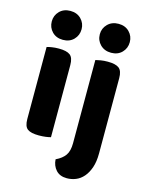

<svg xmlns="http://www.w3.org/2000/svg" viewBox="-131 -782 815 1058"><g transform="rotate(15 276.5 -253.0)"><path d="M213 -1Q203 2 185 4.5Q167 7 145 7Q100 7 80.5 -7.5Q61 -22 61 -64V-475Q71 -478 89 -481Q107 -484 129 -484Q174 -484 193.5 -469Q213 -454 213 -412ZM52 -619Q52 -653 75.5 -677Q99 -701 137 -701Q175 -701 198.5 -677Q222 -653 222 -619Q222 -584 198.5 -560Q175 -536 137 -536Q99 -536 75.5 -560Q52 -584 52 -619ZM492 16Q492 64 480.5 97.5Q469 131 450 153Q431 175 406.5 185Q382 195 355 195Q315 195 293 170.5Q271 146 269 110Q305 93 322 68.5Q339 44 339 0V-475Q350 -478 368 -481Q386 -484 408 -484Q453 -484 472.5 -469Q492 -454 492 -412ZM326 -619Q326 -653 350 -677Q374 -701 412 -701Q450 -701 473.5 -677Q497 -653 497 -619Q497 -584 473.5 -560Q450 -536 412 -536Q374 -536 350 -560Q326 -584 326 -619Z"/></g></svg>

Font: Baloo Tammudu 2
Style: Bold
Weight: 700
Designer: Maithili Shingre, Omkar Shende and Ek Type
Foundry: Ek Type
Version: Version 1.640;hotconv 1.0.111;makeotfexe 2.5.65597; ttfautoh